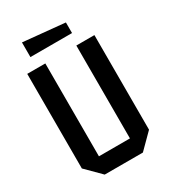

<svg xmlns="http://www.w3.org/2000/svg" viewBox="-209 -967 942 1067"><g transform="rotate(-30 262.5 -433.0)"><path d="M47 -93V-700H163V-104H362V-700H478V-93L385 0H140ZM376 -772H109V-866L376 -840Z"/></g></svg>

Font: Tektur SemiCondensed Medium
Style: Regular
Weight: 500
Width: 4
Designer: Adam Jagosz
Foundry: Adam Jagosz
Version: Version 1.005;gftools[0.9.30]